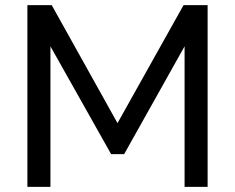

<svg xmlns="http://www.w3.org/2000/svg" viewBox="-20 -730 918 750"><path d="M701 0V-549L465 -128H414L177 -549V0H87V-710H182L439 -249L697 -710H791V0Z"/></svg>

Font: Boldmen Medium
Style: Regular
Weight: 400
Designer: Matt McInerney, Pablo Impallari, Rodrigo Fuenzalida
Foundry: LIVING CONCEPT
Version: Version 1.000